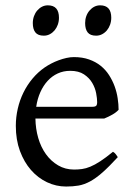

<svg xmlns="http://www.w3.org/2000/svg" viewBox="-20 -682 502 717"><path d="M242.2 -417.5Q216.8 -417.5 195.6 -407.7Q174.3 -397.9 158 -380.1Q141.6 -362.3 130.6 -337.6Q119.6 -313 115.2 -283.2H324.2Q335.4 -283.2 339.1 -286.9Q342.8 -290.5 342.8 -300.8Q342.8 -314 339.1 -333.7Q335.4 -353.5 324.5 -372.3Q313.5 -391.1 293.7 -404.3Q273.9 -417.5 242.2 -417.5ZM422.9 -272Q414.1 -262.2 399.4 -253.9Q384.8 -245.6 369.1 -239.3H112.3Q112.8 -201.2 122.8 -166.7Q132.8 -132.3 151.6 -106.2Q170.4 -80.1 197 -64.5Q223.6 -48.8 256.8 -48.8Q272 -48.8 286.4 -50.8Q300.8 -52.7 317.4 -59.6Q334 -66.4 354.2 -79.6Q374.5 -92.8 401.9 -115.2Q408.2 -111.8 412.8 -105.5Q417.5 -99.1 419.9 -95.2Q387.2 -59.6 362.5 -37.8Q337.9 -16.1 316.2 -4.4Q294.4 7.3 273.2 11Q252 14.6 227.1 14.6Q189.5 14.6 155.5 -1.5Q121.6 -17.6 95.7 -47.1Q69.8 -76.7 54.4 -118.4Q39.1 -160.2 39.1 -211.9Q39.1 -244.6 46.4 -276.4Q53.7 -308.1 67.6 -336.4Q81.5 -364.7 101.6 -388.7Q121.6 -412.6 147 -430.2Q157.7 -437.5 171.1 -444.6Q184.6 -451.7 199.2 -457Q213.9 -462.4 228.3 -465.6Q242.7 -468.8 255.9 -468.8Q287.6 -468.8 312.5 -460Q337.4 -451.2 356 -436.3Q374.5 -421.4 387.2 -401.6Q399.9 -381.8 408 -359.9Q416 -337.9 419.4 -315.2Q422.9 -292.5 422.9 -272ZM395.5 -615.7Q395.5 -602.1 391.1 -589.8Q386.7 -577.6 379.2 -568.6Q371.6 -559.6 361.3 -554.2Q351.1 -548.8 338.9 -548.8Q316.9 -548.8 307.4 -561Q297.9 -573.2 297.9 -595.7Q297.9 -609.4 302.2 -621.6Q306.6 -633.8 314.5 -642.8Q322.3 -651.9 332.3 -657Q342.3 -662.1 354 -662.1Q395.5 -662.1 395.5 -615.7ZM200.2 -615.7Q200.2 -602.1 195.8 -589.8Q191.4 -577.6 183.8 -568.6Q176.3 -559.6 166 -554.2Q155.8 -548.8 143.6 -548.8Q121.6 -548.8 112.1 -561Q102.5 -573.2 102.5 -595.7Q102.5 -609.4 106.9 -621.6Q111.3 -633.8 119.1 -642.8Q127 -651.9 137 -657Q147 -662.1 158.7 -662.1Q200.2 -662.1 200.2 -615.7Z"/></svg>

Font: Gentium Plus APac
Style: Regular
Weight: 400
Designer: J. Victor Gaultney, Annie Olsen, Iska Routamaa, Becca Hirsbrunner
Foundry: SIL International
Version: Version 5.000